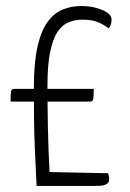

<svg xmlns="http://www.w3.org/2000/svg" viewBox="-20 -615 429 635"><path d="M101 0Q98 -64 95.5 -118Q93 -172 92.5 -223.5Q92 -275 92 -327Q92 -408 104 -460.5Q116 -513 137 -542Q158 -571 186.5 -583Q215 -595 249 -595Q277 -595 299.5 -588.5Q322 -582 335.5 -572.5Q349 -563 349 -551Q349 -543 347 -536Q345 -529 340 -521Q321 -535 302 -542.5Q283 -550 254 -550Q229 -550 207.5 -541.5Q186 -533 170.5 -510Q155 -487 146 -444Q137 -401 137 -332Q137 -263 138.5 -189.5Q140 -116 144 -46L337 -42Q340 -36 340.5 -30.5Q341 -25 341 -21Q341 -11 332 -6Q323 -1 310 -0.5Q297 0 285 0ZM15 -279Q15 -304 16.5 -312.5Q18 -321 27 -321H290Q290 -297 288.5 -288Q287 -279 278 -279Z"/></svg>

Font: Yanone Kaffeesatz Light
Style: Regular
Weight: 300
Designer: Yanone (Cyrillic: Daniel Pouzeot, Huerta Tipografica, and Cyreal)
Foundry: Yanone
Version: Version 2.003